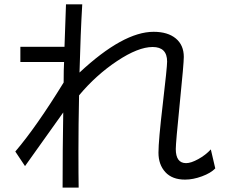

<svg xmlns="http://www.w3.org/2000/svg" viewBox="-20 -817 1040 888"><path d="M50.8 -116.2Q148.4 -230.5 274.4 -435.5Q274.4 -499 276.4 -530.3H74.2V-600.6H278.3Q282.2 -729.5 285.2 -796.9H360.4Q352.5 -665 347.7 -481.4Q549.8 -669.9 690.4 -669.9Q755.9 -669.9 793 -639.2Q830.1 -608.4 830.1 -553.7Q830.1 -523.4 811.5 -339.8Q793 -156.2 793 -127.9Q793 -62.5 840.8 -62.5Q863.3 -62.5 897 -81.1Q930.7 -99.6 955.1 -126L975.6 -38.1Q955.1 -16.6 914.1 -1.5Q873 13.7 835.9 13.7Q776.4 13.7 744.6 -21Q712.9 -55.7 712.9 -110.8Q712.9 -166 732.9 -335.9Q752.9 -505.9 752.9 -532.2Q752.9 -599.6 686 -599.6Q619.1 -599.6 521.5 -534.7Q423.8 -469.7 345.7 -376Q342.8 -240.2 342.8 -119.6Q342.8 1 343.8 50.8H269.5Q269.5 -127 272.5 -296.9L95.7 -48.8Z"/></svg>

Font: GenEi M Gothic v2 Regular
Style: Regular
Weight: 400
Version: Version 2.0